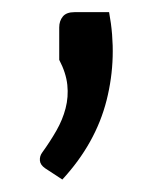

<svg xmlns="http://www.w3.org/2000/svg" viewBox="-20 -184 252 308"><path d="M155 -164.5Q168.5 -92.5 151 -23.2Q133.5 46 80 104L52.5 86Q44.5 80.5 44 73.5Q43.5 66.5 47.5 61Q60.5 43 70.5 25.5Q80.5 8 85.2 -10.2Q90 -28.5 88 -47.8Q86 -67 75 -88V-140Q75 -150.5 80.8 -157.5Q86.5 -164.5 99.5 -164.5Z"/></svg>

Font: Lato 2
Style: Regular
Weight: 400
Designer: Lukasz Dziedzic with Adam Twardoch and Botio Nikoltchev
Foundry: tyPoland Lukasz Dziedzic
Version: Version 2.015; 2015-08-06; http://www.latofonts.com/